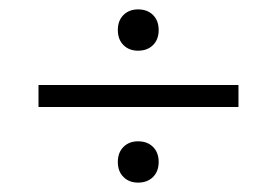

<svg xmlns="http://www.w3.org/2000/svg" viewBox="-20 -528 590 409"><path d="M231 -464Q231 -484 243 -496Q255 -508 274 -508Q294 -508 306 -496Q318 -484 318 -464Q318 -444 306 -432Q294 -420 274 -420Q255 -420 243 -432Q231 -444 231 -464ZM62 -347H488V-300H62ZM231 -183Q231 -203 243 -215Q255 -227 274 -227Q294 -227 306 -215Q318 -203 318 -183Q318 -163 306 -151Q294 -139 274 -139Q255 -139 243 -151Q231 -163 231 -183Z"/></svg>

Font: Bai Jamjuree Light
Style: Regular
Weight: 300
Designer: Katatrad Aksorn Co.,Ltd.
Foundry: Cadson Demak Co.,Ltd.
Version: Version 1.000; ttfautohint (v1.6)